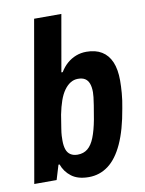

<svg xmlns="http://www.w3.org/2000/svg" viewBox="-83 -783 645 854"><g transform="rotate(-10 239.0 -356.0)"><path d="M249 12Q200 12 171 -10Q142 -32 130 -66H125L105 0H4L131 -724H254L209 -468H215Q229 -491 247 -506.5Q265 -522 287 -530.5Q309 -539 334 -539Q375 -539 403 -522Q431 -505 445.5 -471.5Q460 -438 460 -387Q460 -362 457.5 -330.5Q455 -299 448 -263Q432 -168 404 -107Q376 -46 337 -17Q298 12 249 12ZM217 -95Q244 -95 262.5 -110Q281 -125 293.5 -156.5Q306 -188 315 -236Q322 -276 325.5 -298.5Q329 -321 330.5 -334.5Q332 -348 332 -357Q332 -381 326 -396.5Q320 -412 308 -419.5Q296 -427 276 -427Q258 -427 242.5 -417.5Q227 -408 214 -390Q201 -372 191.5 -345Q182 -318 175 -283Q169 -245 165.5 -223.5Q162 -202 161.5 -190Q161 -178 161 -168Q161 -145 166.5 -128.5Q172 -112 185 -103.5Q198 -95 217 -95Z"/></g></svg>

Font: Archivo Condensed
Style: Bold Italic
Weight: 700
Width: 3
Italic angle: -10°
Designer: Hector Gatti
Foundry: Omnibus-Type
Version: Version 2.001